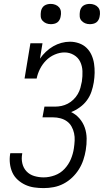

<svg xmlns="http://www.w3.org/2000/svg" viewBox="-20 -957 540 985"><path d="M204 8Q179 8 155 4.5Q131 1 109.5 -9Q88 -19 70.5 -35Q53 -51 43.5 -72Q34 -93 31 -117.5Q28 -142 32 -167L33 -171H94V-169Q89 -143 94.5 -119Q100 -95 116 -78Q132 -61 155.5 -54Q179 -47 204 -47Q232 -47 261 -57.5Q290 -68 311 -90.5Q332 -113 343.5 -140.5Q355 -168 359 -196Q362 -216 363 -235.5Q364 -255 360 -273.5Q356 -292 347 -308Q338 -324 323.5 -334.5Q309 -345 290.5 -350Q272 -355 252 -355H198L208 -410H262Q279 -410 295.5 -413.5Q312 -417 327.5 -425Q343 -433 356.5 -446Q370 -459 379 -474.5Q388 -490 392.5 -506.5Q397 -523 400 -539Q404 -566 403 -592Q402 -618 391.5 -640Q381 -662 359 -675Q337 -688 311 -688Q286 -688 260.5 -677Q235 -666 216 -646.5Q197 -627 185 -603Q173 -579 168 -554H106L136 -735H198L185 -656Q198 -675 215.5 -691.5Q233 -708 253 -719.5Q273 -731 295 -737Q317 -743 339 -743Q363 -743 385.5 -735Q408 -727 424 -711.5Q440 -696 449.5 -675Q459 -654 462.5 -630.5Q466 -607 465.5 -583Q465 -559 461 -534Q457 -510 449 -486.5Q441 -463 426 -442.5Q411 -422 389.5 -406.5Q368 -391 345 -382Q370 -370 388 -349Q406 -328 415 -302Q424 -276 424.5 -246.5Q425 -217 420 -187Q416 -162 407.5 -136.5Q399 -111 384.5 -88Q370 -65 350 -46Q330 -27 306 -14.5Q282 -2 256 3Q230 8 204 8ZM441 -833Q428 -833 417 -837.5Q406 -842 398 -851Q390 -860 389 -872.5Q388 -885 390 -898Q391 -906 395.5 -914.5Q400 -923 407.5 -928Q415 -933 423.5 -935Q432 -937 440 -937Q453 -937 464.5 -932.5Q476 -928 483.5 -919Q491 -910 492.5 -897.5Q494 -885 491 -872Q490 -864 485.5 -855.5Q481 -847 474 -842Q467 -837 458 -835Q449 -833 441 -833ZM241 -833Q228 -833 217 -837.5Q206 -842 198 -851Q190 -860 189 -872.5Q188 -885 190 -898Q191 -906 195.5 -914.5Q200 -923 207.5 -928Q215 -933 223.5 -935Q232 -937 240 -937Q253 -937 264.5 -932.5Q276 -928 283.5 -919Q291 -910 292.5 -897.5Q294 -885 291 -872Q290 -864 285.5 -855.5Q281 -847 274 -842Q267 -837 258 -835Q249 -833 241 -833Z"/></svg>

Font: Iosevka Curly Slab Light
Style: Italic
Weight: 300
Italic angle: -9°
Monospace: yes
Designer: Belleve Invis
Foundry: Belleve Invis
Version: Version 22.1.2; ttfautohint (v1.8.4)